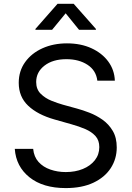

<svg xmlns="http://www.w3.org/2000/svg" viewBox="-20 -962 682 995"><path d="M320.8 12.7Q202.6 12.7 132.8 -43.2Q63 -99.1 56.6 -190.4H151.9Q155.8 -149.4 179.7 -122.8Q203.6 -96.2 241 -83.3Q278.3 -70.3 320.8 -70.3Q370.1 -70.3 409.4 -86.4Q448.7 -102.5 471.7 -131.8Q494.6 -161.1 494.6 -199.7Q494.6 -234.9 474.9 -256.8Q455.1 -278.8 422.4 -293Q389.6 -307.1 350.6 -317.9L262.7 -342.8Q174.8 -367.7 126 -414.1Q77.1 -460.4 77.1 -532.7Q77.1 -594.2 110.4 -640.4Q143.6 -686.5 200.2 -711.9Q256.8 -737.3 327.1 -737.3Q398.9 -737.3 454.1 -711.9Q509.3 -686.5 541.3 -642.8Q573.2 -599.1 575.2 -543.9H484.4Q478 -597.2 433.6 -626.2Q389.2 -655.3 324.2 -655.3Q253.4 -655.3 210.4 -621.8Q167.5 -588.4 167.5 -537.1Q167.5 -499 191.2 -475.8Q214.8 -452.6 247.3 -439.7Q279.8 -426.8 306.2 -419.4L378.9 -399.4Q408.2 -391.6 443.6 -377.9Q479 -364.3 511.2 -341.6Q543.5 -318.8 564.2 -283.9Q585 -249 585 -198.2Q585 -138.7 554 -90.8Q522.9 -43 463.9 -15.1Q404.8 12.7 320.8 12.7ZM250 -807.6H163.6V-812L278.3 -942.4H361.8L477.1 -812V-807.6H389.6L320.3 -893.1Z"/></svg>

Font: Inter
Style: Regular
Weight: 400
Designer: Rasmus Andersson
Foundry: rsms
Version: Version 4.001;git-9221beed3